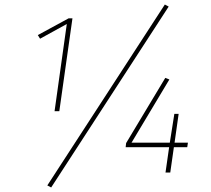

<svg xmlns="http://www.w3.org/2000/svg" viewBox="-20 -762 932 848"><path d="M242 -271H221L275 -656L157 -591L147 -607L283 -681H300ZM725 -733 206 66 189 57 708 -742ZM807 -112H748L732 0H711L727 -112H535L537 -130L710 -418L728 -411L561 -132H730L750 -259H769L751 -132H810Z"/></svg>

Font: FiraGO Thin
Style: Italic
Weight: 100
Italic angle: -8°
Designer: bBox Type GmbH
Foundry: bBox Type GmbH
Version: Version 1.001